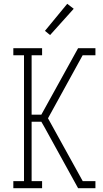

<svg xmlns="http://www.w3.org/2000/svg" viewBox="-20 -988 540 1008"><path d="M426 0V-16L414 -37H481V0ZM50 0V-37H106V-698H50V-735H201V-698H146V-386H197L390 -735H426V-719V-735H481V-698H414L232 -367L426 -16V0H390L212 -323L197 -349H146V-37H201V0ZM243 -804 216 -826 333 -968 367 -942Z"/></svg>

Font: Iosevka Slab Extralight
Style: Regular
Weight: 200
Monospace: yes
Designer: Belleve Invis
Foundry: Belleve Invis
Version: Version 11.1.1; ttfautohint (v1.8.3)